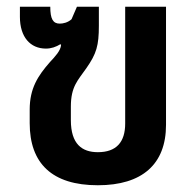

<svg xmlns="http://www.w3.org/2000/svg" viewBox="-20 -537 581 569"><path d="M270 12C401 12 472 -50 472 -167V-517H351V-171C351 -116 325 -86 270 -86C223 -86 190 -110 190 -181V-221C190 -281 211 -299 236 -335C266 -378 273 -402 273 -461V-517H208L192 -480C181 -470 167 -467 157 -467C137 -467 129 -481 129 -517H39V-487C39 -427 70 -393 116 -393C132 -393 146 -398 159 -406L161 -404C160 -387 143 -369 128 -353C92 -312 68 -275 68 -212V-172C68 -53 134 12 270 12Z"/></svg>

Font: Noto Sans Thai UI SemCond SemBd
Style: Regular
Weight: 600
Width: 4
Designer: Monotype Design Team
Foundry: Monotype Imaging Inc.
Version: Version 2.000